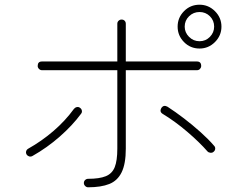

<svg xmlns="http://www.w3.org/2000/svg" viewBox="-20 -806 1040 815"><path d="M354 -11Q347 -11 341.5 -16.5Q336 -22 336 -29Q336 -37 341.5 -42Q347 -47 354 -47Q402 -47 429 -58Q456 -69 467 -96.5Q478 -124 478 -175V-508H158Q151 -508 145.5 -513.5Q140 -519 140 -526Q140 -545 158 -545H478V-705Q478 -713 483.5 -718Q489 -723 496 -723Q504 -723 509 -718Q514 -713 514 -705V-545H816Q834 -545 834 -526Q834 -519 829 -513.5Q824 -508 816 -508H514V-175Q514 -111 496.5 -75Q479 -39 444 -25Q409 -11 354 -11ZM827 -600Q788 -600 761 -627.5Q734 -655 734 -693Q734 -731 761 -758.5Q788 -786 827 -786Q865 -786 892.5 -758.5Q920 -731 920 -693Q920 -655 892.5 -627.5Q865 -600 827 -600ZM827 -631Q853 -631 871 -649.5Q889 -668 889 -693Q889 -719 871 -737Q853 -755 827 -755Q801 -755 782.5 -737Q764 -719 764 -693Q764 -668 782.5 -649.5Q801 -631 827 -631ZM118 -144Q111 -140 104 -142Q97 -144 93 -150Q89 -157 91 -164Q93 -171 100 -175Q157 -207 207 -250Q257 -293 294 -344Q299 -350 306.5 -351.5Q314 -353 320 -348Q326 -344 327.5 -336.5Q329 -329 324 -323Q288 -274 234 -226.5Q180 -179 118 -144ZM887 -162Q882 -157 874 -157.5Q866 -158 861 -163Q827 -202 775 -246.5Q723 -291 670 -323Q656 -332 665 -348Q675 -362 691 -353Q725 -331 761.5 -303Q798 -275 831.5 -245Q865 -215 889 -187Q894 -182 893.5 -174.5Q893 -167 887 -162Z"/></svg>

Font: Zen Maru Gothic Light
Style: Regular
Weight: 300
Designer: Yoshimichi Ohira
Foundry: Positype
Version: Version 1.001